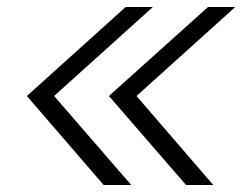

<svg xmlns="http://www.w3.org/2000/svg" viewBox="-20 -634 694 550"><path d="M57 -359 340 -614H418L135 -359L356 -104H277ZM292 -359 576 -614H654L371 -359L591 -104H513Z"/></svg>

Font: Haskoy Light
Style: Italic
Weight: 300
Designer: Ertekin Erdin
Foundry: Ertekin Erdin
Version: Version 2.000; ttfautohint (v1.8.4.7-5d5b)